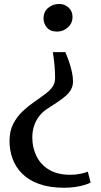

<svg xmlns="http://www.w3.org/2000/svg" viewBox="-20 -768 498 948"><path d="M302.5 -510.5Q312 -489 320.8 -463.5Q329.5 -438 335 -412.8Q340.5 -387.5 340.5 -366.5Q340.5 -344 330.8 -326.2Q321 -308.5 303.2 -293.2Q285.5 -278 261 -262Q236.5 -246 207 -226.5Q189 -214 173.5 -194.2Q158 -174.5 148.8 -148Q139.5 -121.5 139.5 -88.5Q139.5 -40.5 159.5 1.5Q179.5 43.5 221 69.2Q262.5 95 328 95Q351 95 375.2 90.5Q399.5 86 413.5 79.5L427.5 133.5Q416.5 139.5 396.5 145.5Q376.5 151.5 351 155.2Q325.5 159 297.5 159Q225 159 173.5 140.5Q122 122 89.8 89.8Q57.5 57.5 42.2 16Q27 -25.5 27 -72Q27 -121 45.5 -156.8Q64 -192.5 92.2 -219Q120.5 -245.5 151.2 -266.5Q182 -287.5 207.5 -307Q233 -326.5 244.5 -348Q248 -354 250 -364.2Q252 -374.5 252 -383.5Q252 -415 249 -446.5Q246 -478 241 -510.5ZM273 -748.5Q298.5 -748.5 318.2 -731Q338 -713.5 338 -684.5Q338 -653 315 -632.5Q292 -612 261.5 -612Q228.5 -612 211.8 -631.8Q195 -651.5 195 -676.5Q195 -710 217.8 -729.2Q240.5 -748.5 273 -748.5Z"/></svg>

Font: Merriweather 72pt SemiBold
Style: Regular
Weight: 600
Version: Version 2.100